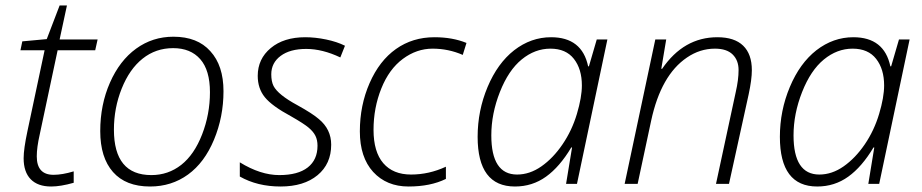

<svg xmlns="http://www.w3.org/2000/svg" viewBox="-20 -676 3391 706"><path d="M115.2 -101.1Q115.2 -33.2 176.8 -33.2Q209 -33.2 251 -45.9V-3.9Q202.6 9.8 168 9.8Q119.1 9.8 93 -16.8Q66.9 -43.5 66.9 -94.2Q66.9 -128.4 81.1 -194.8L144 -491.2H55.2L62 -523.9L151.9 -532.2L199.2 -655.8H226.1L199.2 -530.8H338.9L330.1 -491.2H191.9L126 -181.2Q115.2 -133.8 115.2 -101.1Z M617.7 -541Q706.1 -541 753.4 -487.8Q801.8 -435.1 801.8 -340.6Q801.8 -246.1 766.8 -162.1Q731.9 -78.1 671.4 -34.2Q610.8 9.8 531.7 9.8Q442.4 9.8 395.5 -43.5Q348.6 -96.7 348.6 -193.8Q348.6 -291 384.3 -372.1Q419.9 -453.1 480.5 -497.1Q541 -541 617.7 -541ZM398.9 -199.2Q398.9 -32.2 536.6 -32.2Q598.6 -32.2 646.5 -69.8Q694.3 -107.4 723.1 -181.6Q752 -255.9 752 -336.9Q752 -418 716.3 -458.5Q680.7 -499 616.7 -499Q552.7 -499 504.4 -460.4Q456.1 -421.9 427.5 -350.3Q398.9 -278.8 398.9 -199.2Z M1231.4 -464.8Q1165.5 -496.1 1106 -496.1Q1046.4 -496.1 1012 -470.5Q977.5 -444.8 977.5 -402.8Q977.5 -376.5 985.8 -359.9Q1002.4 -327.6 1073.7 -289.1Q1129.4 -258.3 1152.3 -238.3Q1197.8 -200.7 1197.8 -144Q1197.8 -73.2 1147.5 -31.7Q1097.2 9.8 1011.7 9.8Q926.3 9.8 861.8 -26.9V-79.1Q938 -32.2 1006.8 -32.2Q1075.7 -32.2 1111.6 -60.3Q1147.5 -88.4 1147.5 -140.1Q1147.5 -161.1 1139.9 -176.5Q1132.3 -191.9 1115 -206.5Q1097.7 -221.2 1050.8 -248Q980 -286.1 953.9 -318.4Q927.7 -350.6 927.7 -397Q927.7 -459.5 975.6 -499.3Q1023.4 -539.1 1102.5 -539.1Q1139.2 -539.1 1179.2 -530.8Q1219.2 -522.5 1248.5 -507.8Z M1619.6 -18.1Q1563 9.8 1482.2 9.8Q1401.4 9.8 1352.1 -43.9Q1303.2 -97.7 1303.2 -193.1Q1303.2 -288.6 1339.1 -370.6Q1375 -452.6 1436 -495.8Q1497.1 -539.1 1577.6 -539.1Q1644 -539.1 1695.3 -518.1L1681.6 -474.1Q1628.9 -497.1 1570.6 -497.1Q1512.2 -497.1 1461.4 -459.5Q1410.6 -421.9 1382.1 -350.6Q1353.5 -279.3 1353.5 -198.5Q1353.5 -117.7 1389.4 -75.9Q1425.3 -34.2 1491.5 -34.2Q1557.6 -34.2 1619.6 -63Z M1873.5 9.8Q1736.3 9.8 1736.3 -172.9Q1736.3 -269 1772.9 -356.2Q1809.6 -443.4 1870.6 -491.2Q1932.6 -539.1 2006.3 -539.1Q2120.1 -539.1 2142.6 -432.1H2145.5L2174.3 -530.8H2213.4L2101.6 0H2061.5L2083.5 -133.8H2080.6Q2038.1 -62.5 1987.8 -26.4Q1937.5 9.8 1873.5 9.8ZM1786.6 -178.2Q1786.6 -34.2 1881.3 -34.2Q1927.7 -34.2 1970.7 -64.2Q2013.7 -94.2 2048.3 -145Q2083 -195.8 2101.3 -257.1Q2119.6 -318.4 2119.6 -361.8Q2119.6 -421.9 2090.3 -459.5Q2061 -497.1 2003.9 -497.1Q1946.8 -497.1 1898.2 -457.3Q1849.6 -417.5 1818.1 -337.6Q1786.6 -257.8 1786.6 -178.2Z M2685.5 -337.9Q2695.8 -382.8 2695.8 -418.5Q2695.8 -454.1 2674.1 -475.6Q2652.3 -497.1 2608.9 -497.1Q2553.7 -497.1 2505.9 -464.4Q2410.6 -399.9 2374.5 -232.9L2324.7 0H2276.9L2389.6 -530.8H2429.7L2411.6 -422.9H2414.6Q2494.1 -539.1 2617.7 -539.1Q2680.7 -539.1 2712.6 -508.1Q2744.6 -477.1 2744.6 -418Q2744.6 -383.8 2732.9 -329.1L2660.6 0H2612.8Z M2984.9 9.8Q2847.7 9.8 2847.7 -172.9Q2847.7 -269 2884.3 -356.2Q2920.9 -443.4 2981.9 -491.2Q3043.9 -539.1 3117.7 -539.1Q3231.4 -539.1 3253.9 -432.1H3256.8L3285.6 -530.8H3324.7L3212.9 0H3172.9L3194.8 -133.8H3191.9Q3149.4 -62.5 3099.1 -26.4Q3048.8 9.8 2984.9 9.8ZM2897.9 -178.2Q2897.9 -34.2 2992.7 -34.2Q3039.1 -34.2 3082 -64.2Q3125 -94.2 3159.7 -145Q3194.3 -195.8 3212.6 -257.1Q3231 -318.4 3231 -361.8Q3231 -421.9 3201.7 -459.5Q3172.4 -497.1 3115.2 -497.1Q3058.1 -497.1 3009.5 -457.3Q2960.9 -417.5 2929.4 -337.6Q2897.9 -257.8 2897.9 -178.2Z"/></svg>

Font: Open Sans Hebrew Light
Style: Italic
Weight: 300
Italic angle: -12°
Foundry: Ascender Corporation, Yanek Iontef
Version: Version 2.001;PS 002.001;hotconv 1.0.70;makeotf.lib2.5.58329